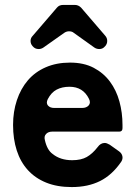

<svg xmlns="http://www.w3.org/2000/svg" viewBox="-20 -748 560 779"><path d="M236 -728H284Q298 -728 309 -717L407 -603Q415 -594 415 -582Q415 -570 407 -561L406 -560Q397 -549 383 -549Q372 -549 363 -555L279 -615Q272 -621 260 -621Q250 -621 241 -615L156 -555Q147 -549 137 -549Q122 -549 113 -560L112 -561Q104 -570 104 -582Q104 -594 113 -603L211 -717Q220 -728 236 -728ZM271 11Q212 11 167.5 -7Q123 -25 93 -58Q63 -91 48 -137.5Q33 -184 33 -241Q33 -295 48.5 -341.5Q64 -388 93 -422Q122 -456 165.5 -475Q209 -494 264 -494Q320 -494 360 -473Q400 -452 426 -417Q452 -382 464.5 -336.5Q477 -291 477 -241V-228Q477 -214 464 -214H192Q176 -214 167 -204.5Q158 -195 162 -180Q171 -139 194 -123Q225 -98 273 -98Q309 -98 332 -111Q355 -124 376 -151Q388 -168 405 -168Q413 -168 425 -161L463 -134Q474 -126 476.5 -114.5Q479 -103 472 -92Q435 -38 386 -13.5Q337 11 271 11ZM200 -310H313Q331 -310 340 -320.5Q349 -331 341 -347Q317 -396 262 -396Q232 -396 210 -384.5Q188 -373 174 -346Q166 -330 174.5 -320Q183 -310 200 -310Z"/></svg>

Font: Higure Gothic Black
Style: Regular
Weight: 900
Designer: Yoshimichi Ohira
Foundry: Positype
Version: Version 1.000